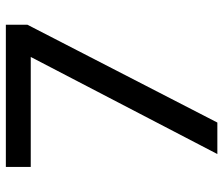

<svg xmlns="http://www.w3.org/2000/svg" viewBox="-72 -672 745 640"><g transform="rotate(-90 300.0 -352.5)"><path d="M106 0 451 -663 452 -622H63V-705H537V-633L211 0Z"/></g></svg>

Font: Nunito Sans 10pt Medium
Style: Regular
Weight: 500
Designer: Vernon Adams
Foundry: Vernon Adams
Version: Version 3.101;gftools[0.9.27]